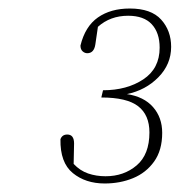

<svg xmlns="http://www.w3.org/2000/svg" viewBox="-20 -859 422 451"><path d="M226 -428Q181 -428 151 -452.5Q121 -477 122 -532Q126 -543 138 -543Q154 -543 154 -522L153 -474Q168 -458 187 -451.5Q206 -445 228 -445Q271 -445 301 -470.5Q331 -496 331 -548Q331 -589 304.5 -609.5Q278 -630 218 -630L222 -647Q278 -647 316.5 -672.5Q355 -698 355 -747Q355 -782 336.5 -802Q318 -822 281 -822Q239 -822 210 -796L204 -755Q201 -734 185 -734Q179 -734 174 -738.5Q169 -743 169 -752Q180 -797 210 -818Q240 -839 285 -839Q335 -839 358.5 -813Q382 -787 382 -749Q382 -708 352 -677.5Q322 -647 278 -638Q318 -632 339.5 -607.5Q361 -583 361 -547Q361 -506 342 -479.5Q323 -453 292.5 -440.5Q262 -428 226 -428Z"/></svg>

Font: Source Serif Pro ExtraLight
Style: Italic
Weight: 200
Italic angle: -12°
Designer: Frank Grießhammer
Foundry: Adobe Systems Incorporated
Version: Version 3.001;hotconv 1.0.111;makeotfexe 2.5.65597